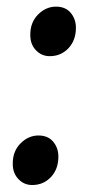

<svg xmlns="http://www.w3.org/2000/svg" viewBox="-20 -534 266 564"><path d="M69 -432.5Q69 -468.5 92 -491.5Q115 -514.5 144.5 -514.5Q172.5 -514.5 187.8 -496.2Q203 -478 203 -452.5Q203 -415.5 181 -392.2Q159 -369 126 -369Q102 -369 85.2 -386.8Q68.5 -404.5 69 -432.5ZM17.5 -54Q17.5 -90 40.5 -113Q63.5 -136 93 -136Q121 -136 136.2 -117.8Q151.5 -99.5 151.5 -74Q151.5 -37 129.5 -13.8Q107.5 9.5 74.5 9.5Q50.5 9.5 33.8 -8.2Q17 -26 17.5 -54Z"/></svg>

Font: Merriweather 48pt SemiBold
Style: Italic
Weight: 600
Italic angle: -7.8°
Designer: Eben Sorkin
Foundry: Eben Sorkin
Version: Version 2.101